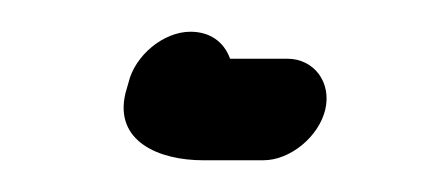

<svg xmlns="http://www.w3.org/2000/svg" viewBox="-20 -100 268 121"><path d="M61 -48 59 -41C52 -11 80 1 108 1H146C163 1 181 -14 185 -31C189 -48 178 -63 161 -63H125C121 -74 112 -80 100 -80C83 -80 65 -65 61 -48Z"/></svg>

Font: Electronic
Style: SeBdIt
Weight: 600
Version: Version 1.011